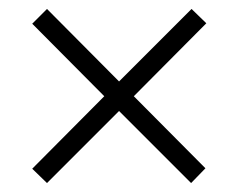

<svg xmlns="http://www.w3.org/2000/svg" viewBox="-20 -568 533 429"><path d="M408 -548 441 -516 279 -353 439 -192 407 -159 246 -320 85 -159 52 -191 213 -353 52 -515 85 -548 246 -386Z"/></svg>

Font: Noto Sans UI SemiCondensed Light
Style: Regular
Weight: 300
Width: 4
Designer: Monotype Design Team
Foundry: Monotype Imaging Inc.
Version: Version 1.901